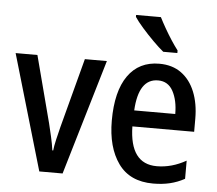

<svg xmlns="http://www.w3.org/2000/svg" viewBox="-54 -826 1013 895"><g transform="rotate(5 452.5 -378.0)"><path d="M161 0 3 -540H105L187 -227Q194 -198 201.5 -165.5Q209 -133 213 -103H217Q219 -123 226 -153.5Q233 -184 241 -215L327 -540H430L270 0Z M675 -549Q736 -549 778 -518.5Q820 -488 842 -433.5Q864 -379 864 -308V-247H575Q578 -72 704 -72Q774 -72 841 -110V-25Q808 -7 772.5 1.5Q737 10 694 10Q585 10 531 -65.5Q477 -141 477 -266Q477 -403 528.5 -476Q580 -549 675 -549ZM676 -471Q585 -471 577 -322H769Q769 -386 746 -428.5Q723 -471 676 -471ZM663 -766Q674 -744 690 -716Q706 -688 723 -662Q740 -636 754 -618V-606H688Q667 -623 639 -651Q611 -679 585.5 -708Q560 -737 547 -757V-766Z"/></g></svg>

Font: Noto Sans Hebrew Condensed Medium
Style: Regular
Weight: 500
Width: 3
Designer: Monotype Design Team
Foundry: Monotype Imaging Inc.
Version: Version 2.004; ttfautohint (v1.8.4.7-5d5b)